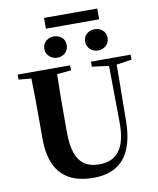

<svg xmlns="http://www.w3.org/2000/svg" viewBox="-113 -1176 1055 1282"><g transform="rotate(-10 414.5 -534.5)"><path d="M518 -885C518 -840 554 -812 594 -812C634 -812 670 -840 670 -885C670 -930 634 -956 594 -956C554 -956 518 -930 518 -885ZM636 -1089H275V-1016H636ZM317 -812C358 -812 393 -840 393 -885C393 -930 358 -956 317 -956C279 -956 241 -930 241 -885C241 -840 279 -812 317 -812ZM802 -747H533V-713L647 -698L651 -316C653 -135 586 -62 470 -62C355 -62 293 -129 293 -312V-406C293 -505 293 -606 296 -704L392 -713V-747H36V-713L122 -705C125 -605 125 -504 125 -406V-297C125 -61 245 20 417 20C594 20 692 -84 695 -314L699 -698L802 -713Z"/></g></svg>

Font: Noto Serif KR Black
Style: Regular
Weight: 900
Version: Version 1.001;PS 1.001;hotconv 16.6.54;makeotf.lib2.5.65590